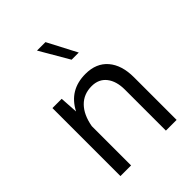

<svg xmlns="http://www.w3.org/2000/svg" viewBox="-219 -893 1009 1009"><g transform="rotate(-45 285.5 -388.0)"><path d="M383.3 -613.8H330.1L235.4 -776.4H298.3ZM158.2 0H79.1V-505.4H147.9L154.3 -404.8Q208 -509.8 328.6 -509.8Q408.7 -509.8 452.6 -458.5Q496.6 -407.2 496.6 -316.9V0H417V-304.2Q417 -367.7 387.9 -404.5Q358.9 -441.4 306.2 -441.4Q247.1 -441.4 209 -402.6Q170.9 -363.8 158.2 -292Z"/></g></svg>

Font: Estedad-FD Regular
Style: FD-Regular
Weight: 400
Designer: Amin Abedi
Version: Version 7.3